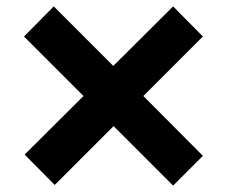

<svg xmlns="http://www.w3.org/2000/svg" viewBox="-20 -667 709 600"><path d="M521 -87 335 -273 151 -89 57 -184 241 -367 55 -553 148 -647 334 -461 521 -647 614 -553 428 -367 614 -180Z"/></svg>

Font: Tomorrow
Style: Bold
Weight: 700
Designer: Tony de Marco, Monica Rizzolli
Foundry: Just in Type
Version: Version 2.002